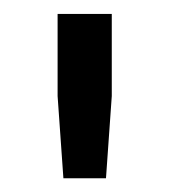

<svg xmlns="http://www.w3.org/2000/svg" viewBox="-20 -727 242 275"><path d="M62.5 -589.4 70.8 -471.7H131.8L140.1 -589.4V-707H62.5Z"/></svg>

Font: Estedad Bold
Style: Regular
Weight: 700
Designer: Amin Abedi
Version: Version 7.3